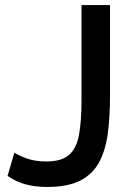

<svg xmlns="http://www.w3.org/2000/svg" viewBox="-20 -730 528 761"><path d="M37 -125Q53 -114 86 -102Q119 -90 164 -90Q223 -90 253 -115.5Q283 -141 293 -195Q303 -249 303 -333V-710H416V-349Q416 -269 407.5 -203Q399 -137 374 -89Q349 -41 299.5 -15Q250 11 167 11Q117 11 79 0Q41 -11 10 -33Z"/></svg>

Font: Raleway SemiBold
Style: Regular
Weight: 600
Designer: Matt McInerney, Pablo Impallari, Rodrigo Fuenzalida
Foundry: Matt McInerney, Pablo Impallari, Rodrigo Fuenzalida
Version: Version 4.026